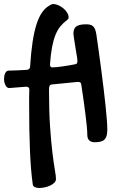

<svg xmlns="http://www.w3.org/2000/svg" viewBox="-29 -708 588 957"><path d="M336.9 -540Q336.9 -565.9 351.6 -576.4Q366.2 -586.9 399.9 -586.9Q412.1 -586.9 420.7 -584.7Q429.2 -582.5 435.3 -576.7Q441.4 -570.8 445.1 -561.3Q448.7 -551.8 451.2 -537.1Q457.5 -493.7 464.1 -446Q470.7 -398.4 476.8 -351.3Q482.9 -304.2 488.3 -259.5Q493.7 -214.8 497.6 -176.5Q501.5 -138.2 503.7 -108.6Q505.9 -79.1 505.9 -62Q505.9 -44.4 502.7 -32.5Q499.5 -20.5 492.2 -12.9Q484.9 -5.4 472.7 -2.2Q460.4 1 442.9 1Q425.8 1 416 -8.1Q406.2 -17.1 406.2 -35.2Q406.2 -51.8 403.6 -79.1Q400.9 -106.4 396.7 -139.9Q392.6 -173.3 387.2 -211.2Q381.8 -249 376 -287.1Q375 -294.4 370.8 -297.1Q366.7 -299.8 358.9 -299.8L230 -287.1Q219.7 -285.6 217.5 -278.8Q215.3 -272 215.3 -259.8Q215.3 -151.9 220.7 -74.2Q226.1 3.4 232.7 56.4Q239.3 109.4 244.6 139.9Q250 170.4 250 184.1Q250 194.3 241.9 202.6Q233.9 210.9 221.4 216.8Q209 222.7 194.3 225.8Q179.7 229 167 229Q154.8 229 145.3 224.9Q135.7 220.7 134.3 210.9Q129.4 176.8 126 136Q122.6 95.2 120.4 45.7Q118.2 -3.9 117.2 -62.7Q116.2 -121.6 116.2 -191.9Q116.2 -210 116.2 -227.1Q116.2 -244.1 117.2 -261.2Q117.2 -275.9 101.1 -275.9L16.1 -269Q4.9 -270 -2 -283.7Q-8.8 -297.4 -8.8 -314Q-8.8 -321.8 -7.6 -329.3Q-6.3 -336.9 -3.4 -342.8Q-0.5 -348.6 3.9 -352.3Q8.3 -356 14.2 -356Q32.2 -356 55.7 -357.2Q79.1 -358.4 106 -359.9Q119.6 -361.3 121.1 -376Q125.5 -446.8 133.3 -498Q141.1 -549.3 152.3 -584.7Q163.6 -620.1 178 -642.1Q192.4 -664.1 210 -675.8Q215.3 -679.7 222.7 -683.8Q230 -688 236.3 -688Q248.5 -688 262 -681.9Q275.4 -675.8 286.9 -666.3Q298.3 -656.7 305.7 -644.8Q313 -632.8 313 -621.1Q313 -616.7 311 -614Q309.1 -611.3 306.2 -608.9Q287.1 -594.7 272.5 -577.1Q257.8 -559.6 247.6 -534.2Q237.3 -508.8 230.5 -473.1Q223.6 -437.5 220.2 -387.2Q220.2 -379.4 222.9 -375.7Q225.6 -372.1 232.9 -372.1Q240.7 -372.1 254.6 -373.5Q268.6 -375 284.2 -377.2Q299.8 -379.4 315.7 -382.1Q331.5 -384.8 343.3 -387.2Q352.1 -388.7 354.5 -392.3Q356.9 -396 356.9 -404.8Q356.9 -411.6 355.2 -422.1Q353.5 -432.6 351.1 -445.8Q344.2 -485.8 340.6 -511.5Q336.9 -537.1 336.9 -540Z"/></svg>

Font: Gochi Hand Cyrillic
Style: Regular
Weight: 400
Designer: Juan Pablo del Peral; Denis Ignatov
Foundry: Juan Pablo del Peral; Denis Ignatov
Version: Version 1.00 June 29, 2018, initial release